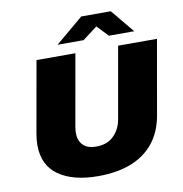

<svg xmlns="http://www.w3.org/2000/svg" viewBox="-95 -974 1023 1075"><g transform="rotate(-10 417.0 -436.5)"><path d="M378 12Q235 12 153 -45.5Q71 -103 71 -218Q71 -233 72.5 -249Q74 -265 77 -282L149 -688H370L298 -280Q297 -272 296 -264Q295 -256 295 -248Q295 -205 319.5 -179Q344 -153 396 -153Q457 -153 494 -189Q531 -225 541 -280L613 -688H834L760 -267Q744 -174 694 -112Q644 -50 564.5 -19Q485 12 378 12ZM280 -752 438 -885H606L716 -752H572L487 -841H545L428 -752Z"/></g></svg>

Font: Archivo SemiBold Black
Style: Italic
Weight: 900
Italic angle: -10°
Version: Version 2.001